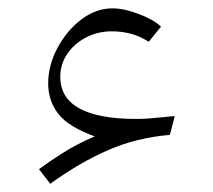

<svg xmlns="http://www.w3.org/2000/svg" viewBox="-20 -452 506 457"><path d="M205.6 -127.4Q143.1 -149.9 118.9 -180.9Q94.7 -211.9 94.7 -253.4Q94.7 -296.4 116.5 -337.4Q138.2 -378.4 173.1 -405.3Q208 -432.1 247.6 -432.1Q274.9 -432.1 309.8 -418.9Q344.7 -405.8 363.3 -388.7L334 -352.5Q296.4 -377.4 246.1 -377.4Q212.4 -377.4 184.6 -362.8Q156.7 -348.1 140.1 -323.7Q123.5 -299.3 123.5 -269Q123.5 -168.9 305.2 -168.9Q323.7 -168.9 342.5 -170.7Q361.3 -172.4 396 -175.8L384.3 -130.9Q306.2 -124.5 238 -95Q169.9 -65.4 99.6 -14.6L72.8 -49.3Q95.7 -66.4 129.4 -87.9Q163.1 -109.4 205.6 -127.4Z"/></svg>

Font: Pinar DS1 Light
Style: Regular
Weight: 300
Designer: Amin Abedi
Version: Version 3.000